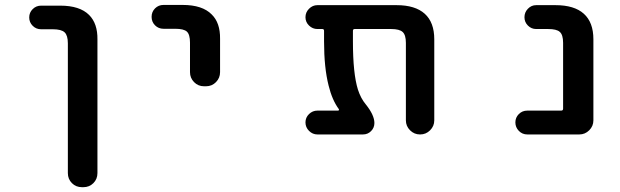

<svg xmlns="http://www.w3.org/2000/svg" viewBox="-20 -569 2540 786"><path d="M315.4 197.3Q291 197.3 274.4 180.7Q257.8 164.1 257.8 139.6V-391.6Q257.8 -423.8 244.6 -436.5Q231.4 -449.2 196.3 -449.2H148.4Q127.9 -449.2 113.8 -463.4Q99.6 -477.5 99.6 -497.6Q99.6 -517.6 113.8 -531.7Q127.9 -545.9 148.4 -545.9H226.6Q306.6 -545.9 344.7 -507.8Q379.9 -472.7 378.9 -407.2V139.6Q378.9 164.1 362.3 180.7Q345.7 197.3 321.3 197.3Z M815.4 -215.8Q791 -215.8 774.4 -232.9Q757.8 -250 757.8 -273.4V-394.5Q757.8 -427.7 745.1 -439.5Q732.4 -451.2 697.3 -451.2H649.4Q628.9 -451.2 614.7 -465.3Q600.6 -479.5 600.6 -500Q600.6 -520.5 614.7 -534.7Q628.9 -548.8 649.4 -548.8H727.5Q808.6 -548.8 846.7 -509.8Q881.8 -475.6 880.9 -410.2V-273.4Q880.9 -250 864.3 -232.9Q847.7 -215.8 823.2 -215.8Z M1699.2 -18.6Q1675.8 -18.6 1658.7 -35.6Q1641.6 -52.7 1641.6 -76.2V-393.6Q1641.6 -425.8 1628.4 -438Q1615.2 -450.2 1581.1 -450.2H1431.6Q1424.8 -450.2 1424.8 -442.4V-399.4Q1424.8 -267.6 1445.3 -202.1Q1457 -166 1477.5 -141.6Q1512.7 -97.7 1512.7 -65.4Q1512.7 -45.9 1499 -32.2Q1485.4 -18.6 1465.8 -18.6H1279.3Q1259.8 -18.6 1245.1 -33.2Q1230.5 -47.9 1230.5 -67.9Q1230.5 -87.9 1245.1 -102.1Q1259.8 -116.2 1279.3 -116.2H1364.3Q1366.2 -116.2 1367.2 -118.2Q1368.2 -120.1 1367.2 -122.1Q1339.8 -159.2 1325.2 -218.8Q1306.6 -292 1306.6 -399.4V-442.4Q1306.6 -450.2 1299.8 -450.2H1279.3Q1259.8 -450.2 1245.1 -464.4Q1230.5 -478.5 1230.5 -498.5Q1230.5 -518.6 1245.1 -533.2Q1259.8 -547.9 1279.3 -547.9H1603.5Q1679.7 -547.9 1718.8 -512.7Q1757.8 -477.5 1757.8 -408.2V-76.2Q1757.8 -52.7 1740.7 -35.6Q1723.6 -18.6 1700.2 -18.6Z M2138.7 -18.6Q2118.2 -18.6 2104 -33.2Q2089.8 -47.9 2089.8 -67.9Q2089.8 -87.9 2104 -102.1Q2118.2 -116.2 2138.7 -116.2H2277.3Q2285.2 -116.2 2285.2 -124V-393.6Q2285.2 -426.8 2271.5 -438.5Q2258.8 -450.2 2223.6 -450.2H2174.8Q2155.3 -450.2 2141.1 -464.4Q2127 -478.5 2127 -498.5Q2127 -518.6 2141.1 -533.2Q2155.3 -547.9 2174.8 -547.9H2253.9Q2331.1 -547.9 2370.1 -512.7Q2409.2 -477.5 2409.2 -408.2V-76.2Q2409.2 -52.7 2392.1 -35.6Q2375 -18.6 2351.6 -18.6Z"/></svg>

Font: Rounded Mgen+ 2m medium
Style: Regular
Weight: 500
Designer: [Source Han Sans]
Ryoko NISHIZUKA  (kana & ideographs); Paul D. Hunt (Latin, Greek & Cyrillic); Wenlong ZHANG  (bopomofo
Version: Version 1.059.20150602